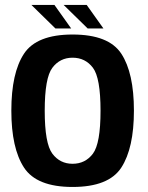

<svg xmlns="http://www.w3.org/2000/svg" viewBox="-20 -738 586 762"><path d="M268 4Q411.5 4 461.5 -73Q511.5 -150 511.5 -299Q511.5 -448.5 461.5 -524.8Q411.5 -601 268 -601Q125.5 -601 75.2 -524.8Q25 -448.5 25 -299Q25 -150 75.2 -73Q125.5 4 268 4ZM268 -88Q218 -88 187.8 -128.2Q157.5 -168.5 157.5 -298.5Q157.5 -429 187.8 -469Q218 -509 268 -509Q318.5 -509 348.8 -469Q379 -429 379 -298.5Q379 -168.5 348.8 -128.2Q318.5 -88 268 -88ZM328 -625H390.5L324 -718.5H232.5ZM200 -625H262.5L196 -718.5H104.5Z"/></svg>

Font: Anybody SemiCondensed SemiBold
Style: Regular
Weight: 600
Width: 4
Version: Version 1.113;gftools[0.9.25]